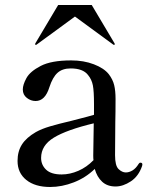

<svg xmlns="http://www.w3.org/2000/svg" viewBox="-20 -732 597 766"><path d="M548 -76 547 -70Q533 -29 502 -8.5Q471 12 441 12Q408 12 387.5 -7Q367 -26 358 -58Q322 -23 274.5 -4.5Q227 14 180 14Q120 14 85 -14Q50 -42 50 -90Q50 -128 67.5 -155.5Q85 -183 123 -205Q146 -218 180 -228Q214 -238 265 -250Q283 -255 305.5 -260.5Q328 -266 355 -274V-317Q355 -368 350.5 -391.5Q346 -415 331 -433Q311 -459 262 -459Q229 -459 209.5 -441.5Q190 -424 177 -384Q160 -329 122 -329Q103 -329 87 -341.5Q71 -354 71 -375Q71 -394 85.5 -420.5Q100 -447 142.5 -469Q185 -491 264 -491Q314 -491 354.5 -475.5Q395 -460 414 -436Q430 -415 435.5 -392.5Q441 -370 441 -337Q441 -282 440 -245L439 -113Q439 -71 453 -57.5Q467 -44 482 -44Q495 -44 508.5 -52Q522 -60 533 -78Q536 -83 540 -83Q548 -83 548 -76ZM353 -93Q352 -99 352 -111L354 -240Q246 -214 195 -183Q144 -152 144 -102Q144 -74 164 -55Q184 -36 226 -36Q259 -36 292.5 -50.5Q326 -65 353 -93ZM120 -556 121 -559 212 -712H346L437 -559L438 -556Q438 -553 435 -553Q433 -553 432 -554L279 -666L126 -554Q125 -553 123 -553Q120 -553 120 -556Z"/></svg>

Font: Shippori Mincho Medium
Style: Regular
Weight: 500
Designer: FONTDASU
Foundry: FONTDASU / Google Inc. / but / Adobe
Version: Version 3.110; ttfautohint (v1.8.3)